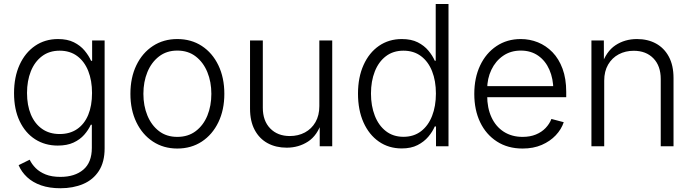

<svg xmlns="http://www.w3.org/2000/svg" viewBox="-20 -748 3545 982"><path d="M289.1 214.8Q232.9 214.8 190.2 200Q147.5 185.1 118.7 158.2Q89.8 131.3 75.2 96.7L131.8 68.8Q142.6 91.8 162.6 111.8Q182.6 131.8 213.6 144.3Q244.6 156.7 289.1 156.7Q362.3 156.7 406 119.9Q449.7 83 449.7 8.3V-109.9H444.3Q432.1 -83 410.6 -58.6Q389.2 -34.2 356 -18.8Q322.8 -3.4 275.4 -3.4Q210.4 -3.4 159.9 -35.6Q109.4 -67.9 80.6 -128.2Q51.8 -188.5 51.8 -271.5Q51.8 -354 80.1 -416.3Q108.4 -478.5 159.2 -513.4Q210 -548.3 276.9 -548.3Q324.7 -548.3 357.9 -531.7Q391.1 -515.1 412.6 -489.3Q434.1 -463.4 445.8 -437H451.2V-541H515.1V11.2Q515.1 80.6 485.8 126Q456.5 171.4 405.3 193.1Q354 214.8 289.1 214.8ZM285.2 -62.5Q337.4 -62.5 374.5 -87.9Q411.6 -113.3 431.2 -160.4Q450.7 -207.5 450.7 -272.5Q450.7 -335.9 431.4 -384.8Q412.1 -433.6 375 -461.2Q337.9 -488.8 285.2 -488.8Q231.9 -488.8 194.6 -460.4Q157.2 -432.1 137.7 -383.3Q118.2 -334.5 118.2 -272.5Q118.2 -209.5 137.9 -162.4Q157.7 -115.2 195.1 -88.9Q232.4 -62.5 285.2 -62.5Z M886.7 11.7Q816.4 11.7 762.2 -23.9Q708 -59.6 677.5 -122.8Q647 -186 647 -268.1Q647 -351.1 677.5 -414.3Q708 -477.5 762.2 -512.9Q816.4 -548.3 886.7 -548.3Q958 -548.3 1012.2 -512.9Q1066.4 -477.5 1096.9 -414.1Q1127.4 -350.6 1127.4 -268.1Q1127.4 -186 1096.9 -122.8Q1066.4 -59.6 1012.2 -23.9Q958 11.7 886.7 11.7ZM886.7 -47.9Q942.4 -47.9 981.4 -77.6Q1020.5 -107.4 1040.8 -157.2Q1061 -207 1061 -268.1Q1061 -329.1 1040.5 -379.2Q1020 -429.2 981.2 -459.2Q942.4 -489.3 886.7 -489.3Q832 -489.3 793.2 -459.2Q754.4 -429.2 733.9 -379.4Q713.4 -329.6 713.4 -268.1Q713.4 -207 733.9 -157.2Q754.4 -107.4 793 -77.6Q831.5 -47.9 886.7 -47.9Z M1446.3 7.3Q1391.1 7.3 1348.9 -15.6Q1306.6 -38.6 1282.7 -83.3Q1258.8 -127.9 1258.8 -192.4V-541H1324.2V-196.8Q1324.2 -129.9 1362.1 -91.1Q1399.9 -52.2 1462.4 -52.2Q1505.4 -52.2 1539.6 -70.6Q1573.7 -88.9 1593.5 -123.3Q1613.3 -157.7 1613.3 -205.1V-541H1679.2V0H1615.2V-126.5H1626.5Q1603.5 -55.2 1555.4 -23.9Q1507.3 7.3 1446.3 7.3Z M2034.7 11.2Q1968.3 11.2 1917.7 -23.9Q1867.2 -59.1 1839.1 -122.1Q1811 -185.1 1811 -269Q1811 -352.5 1839.4 -415.5Q1867.7 -478.5 1918.2 -513.4Q1968.8 -548.3 2035.2 -548.3Q2083.5 -548.3 2116.7 -531.5Q2149.9 -514.6 2171.1 -489Q2192.4 -463.4 2203.6 -437.5H2208.5V-727.5H2273.9V0H2210V-101.1H2203.6Q2192.4 -74.7 2170.7 -48.8Q2148.9 -22.9 2115.7 -5.9Q2082.5 11.2 2034.7 11.2ZM2043.5 -48.3Q2096.2 -48.3 2133.3 -76.7Q2170.4 -105 2189.9 -155Q2209.5 -205.1 2209.5 -269.5Q2209.5 -334.5 2189.9 -383.8Q2170.4 -433.1 2133.3 -460.9Q2096.2 -488.8 2043.5 -488.8Q1990.7 -488.8 1953.6 -460.4Q1916.5 -432.1 1897 -382.6Q1877.4 -333 1877.4 -269.5Q1877.4 -206.5 1897 -156.2Q1916.5 -106 1953.9 -77.1Q1991.2 -48.3 2043.5 -48.3Z M2652.8 11.7Q2577.1 11.7 2521.5 -24.2Q2465.8 -60.1 2435.8 -122.8Q2405.8 -185.5 2405.8 -267.6Q2405.8 -349.6 2435.5 -412.8Q2465.3 -476.1 2519.3 -512.2Q2573.2 -548.3 2643.6 -548.3Q2689.5 -548.3 2731.2 -531.5Q2772.9 -514.6 2805.7 -481Q2838.4 -447.3 2857.2 -396.5Q2876 -345.7 2876 -278.3V-251H2447.3V-307.6H2840.3L2810.1 -286.6Q2810.1 -345.2 2790 -391.1Q2770 -437 2732.7 -463.1Q2695.3 -489.3 2643.6 -489.3Q2591.8 -489.3 2553.2 -462.6Q2514.6 -436 2493.2 -391.1Q2471.7 -346.2 2471.7 -291.5V-259.3Q2471.7 -195.8 2493.7 -148.2Q2515.6 -100.6 2556.6 -74.2Q2597.7 -47.9 2652.8 -47.9Q2691.4 -47.9 2720.9 -60.1Q2750.5 -72.3 2770.5 -93.3Q2790.5 -114.3 2800.3 -139.6L2863.3 -123Q2851.1 -86.4 2822.3 -55.9Q2793.5 -25.4 2750.7 -6.8Q2708 11.7 2652.8 11.7Z M3070.3 -335.4V0H3004.9V-541H3068.4L3068.8 -414.6H3057.1Q3080.1 -484.9 3127.9 -516.6Q3175.8 -548.3 3237.8 -548.3Q3293 -548.3 3335 -525.4Q3377 -502.4 3400.9 -458Q3424.8 -413.6 3424.8 -348.6V0H3359.4V-343.8Q3359.4 -411.1 3321.8 -449.7Q3284.2 -488.3 3221.2 -488.3Q3178.7 -488.3 3144.5 -470.2Q3110.4 -452.1 3090.3 -417.7Q3070.3 -383.3 3070.3 -335.4Z"/></svg>

Font: Inter 17pt Light
Style: Regular
Weight: 300
Version: Version 4.001;git-66647c0bb